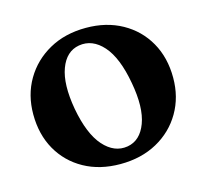

<svg xmlns="http://www.w3.org/2000/svg" viewBox="-77 -556 705 655"><g transform="rotate(-15 275.5 -228.0)"><path d="M278 -468.5Q350 -468.5 405.2 -437.8Q460.5 -407 491.2 -352.8Q522 -298.5 522 -227.5Q522 -159 490.5 -105Q459 -51 402.8 -20Q346.5 11 272.5 11Q200 11 145 -19.5Q90 -50 59.2 -104.2Q28.5 -158.5 28.5 -229.5Q28.5 -298 60.2 -352Q92 -406 148 -437.2Q204 -468.5 278 -468.5ZM311.5 -41Q357.5 -49 377.5 -102.5Q397.5 -156 381 -246Q364.5 -339 326.5 -381.8Q288.5 -424.5 240 -416.5Q193.5 -408.5 173.8 -355.2Q154 -302 170 -211.5Q187 -119 225.2 -76Q263.5 -33 311.5 -41Z"/></g></svg>

Font: Fraunces 72pt S050 SemiBold
Style: Regular
Weight: 600
Version: Version 1.000; ttfautohint (v1.8.3)